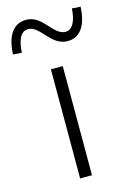

<svg xmlns="http://www.w3.org/2000/svg" viewBox="-175 -848 608 906"><g transform="rotate(-15 128.5 -394.5)"><path d="M100 0H158V-533H100ZM212 -641C284 -641 309 -711 312 -782L270 -785C267 -730 250 -686 213 -686C153 -686 128 -789 47 -789C-27 -789 -51 -720 -55 -647L-12 -644C-9 -702 7 -744 45 -744C104 -744 129 -641 212 -641Z"/></g></svg>

Font: Source Han Sans SC Light
Style: Regular
Weight: 300
Designer: Ryoko NISHIZUKA (kana & ideographs); Paul D. Hunt (Latin, Greek & Cyrillic); Wenlong ZHANG (bopomofo); Sandoll Communica
Foundry: Adobe Systems Incorporated
Version: Version 1.004;PS 1.004;hotconv 1.0.82;makeotf.lib2.5.63406